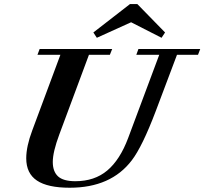

<svg xmlns="http://www.w3.org/2000/svg" viewBox="-20 -902 996 936"><path d="M784.7 -743.7 767.6 -717.8 619.1 -793.5 452.1 -717.8 435.1 -743.7 613.8 -882.3H649.4ZM319.8 13.2Q212.4 13.2 160.2 -21.7Q107.9 -56.6 107.9 -130.4Q107.9 -188 137.2 -266.1L274.4 -634.8H162.6L173.3 -663.1H526.9L515.6 -634.8H413.6L269 -246.1Q237.3 -161.1 237.3 -112.3Q237.3 -65.9 262.9 -42.2Q288.6 -18.6 347.2 -18.6Q440.9 -18.6 502.9 -70.8Q564.9 -123 604.5 -228.5L756.3 -634.8H644.5L654.8 -663.1H956.1L945.3 -634.8H842.8L739.3 -360.4Q673.8 -187.5 622.6 -120.6Q521 13.2 319.8 13.2Z"/></svg>

Font: Elstob
Style: Bold Italic
Weight: 700
Italic angle: -20°
Designer: Peter S. Baker
Version: Version 1.015